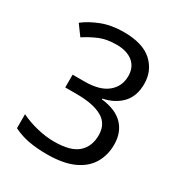

<svg xmlns="http://www.w3.org/2000/svg" viewBox="-173 -845 917 976"><g transform="rotate(30 286.0 -357.0)"><path d="M493 -547Q493 -475 453 -432.5Q413 -390 345 -376V-372Q431 -362 473 -318Q515 -274 515 -203Q515 -141 486 -92.5Q457 -44 396.5 -17Q336 10 241 10Q185 10 137 1.5Q89 -7 45 -29V-111Q90 -89 142 -76.5Q194 -64 242 -64Q338 -64 380.5 -101.5Q423 -139 423 -205Q423 -272 370.5 -301.5Q318 -331 223 -331H154V-406H224Q312 -406 357.5 -443Q403 -480 403 -541Q403 -593 368 -621.5Q333 -650 273 -650Q215 -650 174 -633Q133 -616 93 -590L49 -650Q87 -680 143.5 -702Q200 -724 272 -724Q384 -724 438.5 -674Q493 -624 493 -547Z"/></g></svg>

Font: Noto Sans Kaithi
Style: Regular
Weight: 400
Designer: Monotype Design Team
Foundry: Monotype Imaging Inc.
Version: Version 2.005; ttfautohint (v1.8.4.7-5d5b)